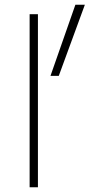

<svg xmlns="http://www.w3.org/2000/svg" viewBox="-20 -790 434 810"><path d="M105 0V-730H140V0ZM193 -470 298 -770H338L228 -470Z"/></svg>

Font: M PLUS 2 ExtraLight
Style: Regular
Weight: 250
Designer: Coji Morishita
Foundry: UNDERFOREST DESIGN
Version: Version 1.001